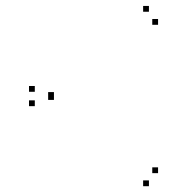

<svg xmlns="http://www.w3.org/2000/svg" viewBox="-20 -654 660 662"><path d="M100 -337.5V-357.5H80V-337.5ZM100 -288V-308H80V-288ZM493.5 -12V-32H473.5V-12ZM525 -57V-77H505V-57ZM166 -309.5V-329.5H146V-309.5ZM166 -316.5V-336.5H146V-316.5ZM525 -568.5V-588.5H505V-568.5ZM493.5 -613.5V-633.5H473.5V-613.5Z"/></svg>

Font: Monaspace Neon Dots Var
Style: Regular
Weight: 400
Designer: Riley Cran and the Lettermatic Team
Version: Version 1.100 (Monaspace Neon Dots)